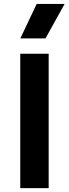

<svg xmlns="http://www.w3.org/2000/svg" viewBox="-20 -980 358 1000"><path d="M85.5 0V-700H233.5V0ZM86 -780 171 -959.5H316.5L217 -780Z"/></svg>

Font: Geologica Roman SemiBold
Style: Regular
Weight: 600
Designer: Sindre Bremnes, Frode Helland
Foundry: Monokrom Skriftforlag AS
Version: Version 1.010;gftools[0.9.28]